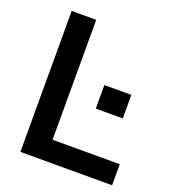

<svg xmlns="http://www.w3.org/2000/svg" viewBox="-132 -820 828 920"><g transform="rotate(20 282.5 -359.5)"><path d="M201.2 -718.8V-107.4H543.9V0H76.2V-718.8ZM344.7 -318.4V-438.5H482.4V-318.4Z"/></g></svg>

Font: Min Sans SemiBold
Style: Regular
Weight: 600
Designer: Jinseong-Kim, NotoSansCJK, Nunito
Foundry: Jinseong-Kim
Version: Version 1.400;Glyphs 3.1.2 (3151)